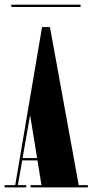

<svg xmlns="http://www.w3.org/2000/svg" viewBox="-30 -818 404 838"><path d="M-10 0V-10H36.5L153.5 -700H188L313.5 -10H353.5V0H103.5V-10H151L133.5 -118H67L48 -10H84.5V0ZM68.5 -128H132L101.5 -315.5ZM19.5 -787.5V-797.5H321.5V-787.5Z"/></svg>

Font: Imbue 100pt Black
Style: Regular
Weight: 900
Designer: Tyler Finck
Foundry: Etcetera Type Company
Version: Version 1.102; ttfautohint (v1.8.3)